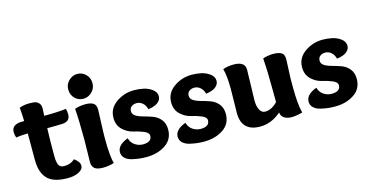

<svg xmlns="http://www.w3.org/2000/svg" viewBox="-74 -1049 2694 1401"><g transform="rotate(-15 1273.0 -348.5)"><path d="M97 -181V-381Q45 -380 8 -374Q0 -396 0 -416Q0 -475 81 -475H95Q93 -536 89 -577Q121 -590 162 -590Q189 -590 204.5 -587.5Q220 -585 234.5 -571Q249 -557 249 -530Q249 -514 246 -474Q350 -474 411 -482Q418 -468 418 -439Q418 -386 359 -383Q321 -381 244 -381Q241 -282 241 -183Q241 -159 242 -146.5Q243 -134 247.5 -116Q252 -98 263.5 -90Q275 -82 293 -82Q343 -82 373 -112Q414 -83 414 -53Q414 -25 379.5 -7.5Q345 10 297 10Q188 10 142.5 -38Q97 -86 97 -181Z M556 -520Q518 -520 491.5 -546.5Q465 -573 465 -614Q465 -653 493 -680Q521 -707 558 -707Q595 -707 621.5 -680Q648 -653 648 -614Q648 -574 620 -547Q592 -520 556 -520ZM558 -478Q596 -478 617 -465Q638 -452 638 -414Q638 -408 634.5 -326Q631 -244 631 -203Q631 -61 648 -10Q606 3 565 3Q518 3 499.5 -13.5Q481 -30 481 -62Q481 -78 482.5 -137Q484 -196 484 -231Q484 -374 477 -465Q515 -478 558 -478Z M993 -324Q985 -355 965 -372Q945 -389 921 -389Q898 -389 882 -377Q866 -365 866 -342Q866 -318 889.5 -304Q913 -290 946.5 -281.5Q980 -273 1013.5 -260.5Q1047 -248 1070.5 -219Q1094 -190 1094 -145Q1094 -69 1033.5 -29.5Q973 10 891 10Q865 10 840 7.5Q815 5 782.5 -2.5Q750 -10 730.5 -28.5Q711 -47 711 -74Q711 -128 792 -158Q802 -122 830 -104Q858 -86 889 -86Q956 -86 956 -134Q956 -157 920.5 -171.5Q885 -186 843 -195.5Q801 -205 765.5 -238.5Q730 -272 730 -328Q730 -399 790.5 -442Q851 -485 927 -485Q962 -485 997.5 -477.5Q1033 -470 1062 -448.5Q1091 -427 1091 -396Q1091 -369 1066.5 -349.5Q1042 -330 993 -324Z M1429 -324Q1421 -355 1401 -372Q1381 -389 1357 -389Q1334 -389 1318 -377Q1302 -365 1302 -342Q1302 -318 1325.5 -304Q1349 -290 1382.5 -281.5Q1416 -273 1449.5 -260.5Q1483 -248 1506.5 -219Q1530 -190 1530 -145Q1530 -69 1469.5 -29.5Q1409 10 1327 10Q1301 10 1276 7.5Q1251 5 1218.5 -2.5Q1186 -10 1166.5 -28.5Q1147 -47 1147 -74Q1147 -128 1228 -158Q1238 -122 1266 -104Q1294 -86 1325 -86Q1392 -86 1392 -134Q1392 -157 1356.5 -171.5Q1321 -186 1279 -195.5Q1237 -205 1201.5 -238.5Q1166 -272 1166 -328Q1166 -399 1226.5 -442Q1287 -485 1363 -485Q1398 -485 1433.5 -477.5Q1469 -470 1498 -448.5Q1527 -427 1527 -396Q1527 -369 1502.5 -349.5Q1478 -330 1429 -324Z M2071 -10Q2022 3 1987 3Q1955 3 1932.5 -11.5Q1910 -26 1908 -54Q1835 10 1750 10Q1609 10 1609 -131Q1609 -134 1610.5 -204Q1612 -274 1612 -309Q1612 -413 1596 -465Q1635 -478 1677 -478Q1763 -478 1763 -417Q1763 -384 1760 -294Q1757 -204 1757 -186Q1757 -138 1772.5 -112Q1788 -86 1811 -86Q1862 -86 1906 -133Q1905 -172 1905 -254Q1905 -370 1898 -465Q1938 -478 1975 -478Q2015 -478 2037 -466Q2059 -454 2059 -416Q2059 -406 2056.5 -355Q2054 -304 2053 -275V-203Q2053 -76 2071 -10Z M2418 -324Q2410 -355 2390 -372Q2370 -389 2346 -389Q2323 -389 2307 -377Q2291 -365 2291 -342Q2291 -318 2314.5 -304Q2338 -290 2371.5 -281.5Q2405 -273 2438.5 -260.5Q2472 -248 2495.5 -219Q2519 -190 2519 -145Q2519 -69 2458.5 -29.5Q2398 10 2316 10Q2290 10 2265 7.5Q2240 5 2207.5 -2.5Q2175 -10 2155.5 -28.5Q2136 -47 2136 -74Q2136 -128 2217 -158Q2227 -122 2255 -104Q2283 -86 2314 -86Q2381 -86 2381 -134Q2381 -157 2345.5 -171.5Q2310 -186 2268 -195.5Q2226 -205 2190.5 -238.5Q2155 -272 2155 -328Q2155 -399 2215.5 -442Q2276 -485 2352 -485Q2387 -485 2422.5 -477.5Q2458 -470 2487 -448.5Q2516 -427 2516 -396Q2516 -369 2491.5 -349.5Q2467 -330 2418 -324Z"/></g></svg>

Font: Overlock Black
Style: Regular
Weight: 900
Designer: Dario Muhafara
Foundry: Dario Manuel Muhafara
Version: Version 1.002